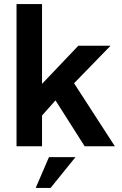

<svg xmlns="http://www.w3.org/2000/svg" viewBox="-20 -717 600 941"><path d="M252 -225 186 -151V0H61V-697H186V-306L364 -493H522L343 -309L543 0H395ZM220 53H350L228 204H155Z"/></svg>

Font: Hanken Grotesk
Style: Bold
Weight: 700
Designer: Alfredo Marco Pradil
Foundry: Hanken Design Co.
Version: Version 3.014